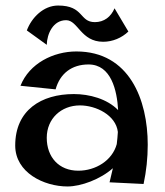

<svg xmlns="http://www.w3.org/2000/svg" viewBox="-20 -665 596 694"><path d="M499 0C509 -47 514 -94 514 -142C514 -304 448 -479 256 -479C173 -479 86 -436 54 -355L181 -342C197 -400 240 -432 300 -432C382 -432 403 -338 407 -267C367 -308 303 -325 247 -325C129 -325 35 -267 35 -139C35 -41 139 9 224 9C273 9 343 -17 388 -57L376 -6ZM402 -144C386 -85 326 -48 263 -48C193 -48 149 -97 149 -167C149 -236 201 -284 269 -284C327 -284 399 -249 406 -188C405 -173 404 -159 402 -144ZM394 -635C381 -604 356 -585 323 -585C266 -585 284 -645 190 -645C137 -645 94 -601 77 -555L149 -503C150 -543 172 -592 219 -592C262 -592 272 -514 353 -514C387 -514 420 -528 444 -551Z"/></svg>

Font: Original Surfer
Style: Regular
Weight: 400
Designer: Astigmatic (AOETI)
Foundry: Astigmatic (AOETI)
Version: Version 1.001